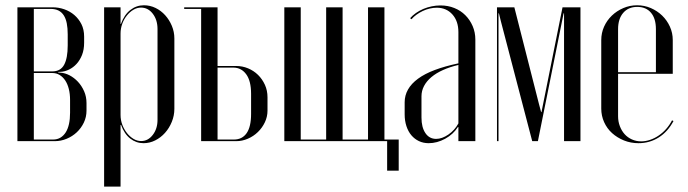

<svg xmlns="http://www.w3.org/2000/svg" viewBox="-20 -522 2543 710"><path d="M291.1 -386.4Q291.1 -412.8 281.1 -432.7Q271 -452.6 254.7 -466.6Q238.4 -480.5 217.4 -487.8Q196.5 -495 174.1 -495H44.4V0H182.6Q205.2 0 226.4 -8.8Q247.5 -17.5 263.9 -32.8Q280.2 -48.1 290.1 -68.8Q299.9 -89.4 299.9 -113V-140.6Q299.9 -164.6 291 -184.7Q282.1 -204.8 268.2 -219.7Q254.2 -234.6 237.4 -243.4Q220.6 -252.1 204.1 -253.2L195.2 -254V-256L204.1 -256.4Q219.5 -257.1 235.1 -264.7Q250.8 -272.2 263.2 -285.8Q275.6 -299.4 283.4 -318.9Q291.1 -338.5 291.1 -364.2ZM239.1 -105Q239.1 -81.6 235.1 -63.5Q231.1 -45.4 223.1 -32.6Q215 -19.9 203.3 -12.9Q191.6 -6 176.2 -6H105.1V-252H173.6Q188.4 -252 200.4 -244.8Q212.5 -237.5 221.1 -224.6Q229.8 -211.6 234.4 -193.3Q239.1 -175 239.1 -152.2ZM105.1 -258V-489H168Q184.6 -489 196.4 -483Q208.2 -477 215.8 -465.2Q223.4 -453.4 226.9 -435.9Q230.4 -418.4 230.4 -395V-354.2Q230.4 -306.9 217.1 -282.4Q203.8 -258 173.6 -258Z M425.8 -464V-495H365V168H425.8V-33.6V-59.9H427.8Q439.6 -26.8 461.6 -9.6Q483.6 7.5 510.8 7.5Q533.4 7.5 553.9 -2.8Q574.5 -13.1 590.2 -30.7Q605.9 -48.2 615.3 -71.4Q624.8 -94.6 624.8 -119.4V-379.8Q624.8 -404.1 615.5 -426.4Q606.2 -448.6 590.9 -465.6Q575.6 -482.6 555.2 -492.6Q534.9 -502.5 512.2 -502.5Q484.4 -502.5 461.9 -485Q439.4 -467.5 427.1 -433.4H425.8ZM425.8 -96.9V-398.2Q425.8 -416.2 431.9 -433.5Q438.1 -450.8 448.9 -464.2Q459.6 -477.8 473.1 -485.8Q486.6 -493.9 501.5 -493.9Q527.6 -493.9 545.1 -471.1Q562.5 -448.4 562.5 -414.6V-78.9Q562.5 -45.8 544.9 -23.1Q527.4 -0.4 501.9 -0.4Q487.2 -0.4 473.8 -8.4Q460.2 -16.5 449.5 -30Q438.8 -43.5 432.2 -60.8Q425.8 -78.1 425.8 -96.9Z M784.5 -278V-495H661.1V-489H723.8V0H853.5Q875.5 0 896.4 -9Q917.4 -18 933.6 -33.7Q949.8 -49.4 959.5 -69.9Q969.2 -90.5 969.2 -113V-162Q969.2 -187.4 959.6 -208.4Q950 -229.5 934.1 -245.1Q918.2 -260.6 897.3 -269.3Q876.4 -278 853.1 -278ZM908.5 -101.2Q908.5 -52.9 891.9 -29.4Q875.4 -6 845 -6H784.5V-272H843Q872.2 -272 890.4 -247.4Q908.5 -222.9 908.5 -175Z M1031.4 0H1401.6V-495H1340.9V-6H1246.9V-495H1186.1V-6H1092.1V-495H1031.4ZM1387.6 0H1411.6V109H1454.4V-6H1387.6Z M1476.4 -99.2Q1476.4 -75.6 1482.9 -55.6Q1489.5 -35.6 1501.2 -21.8Q1513 -7.9 1529.2 -0.2Q1545.5 7.5 1565.2 7.5Q1596.1 7.5 1626.2 -8.9Q1656.2 -25.4 1673.1 -52H1675.1V-28.2V0H1737.8V-375.5Q1737.8 -402.4 1727.8 -425.6Q1717.8 -448.8 1700.6 -465.9Q1683.5 -483 1660 -492.4Q1636.5 -501.9 1608.8 -501.9Q1592.5 -501.9 1576.2 -498.5Q1559.9 -495.1 1545.2 -488.9Q1530.6 -482.6 1518.1 -473.9Q1505.6 -465.1 1496.6 -454.8L1501.6 -450.8Q1509.2 -459.8 1519.9 -467.5Q1530.5 -475.2 1543.2 -481.3Q1555.9 -487.4 1569.2 -490.4Q1582.6 -493.5 1594.8 -493.5Q1630.5 -493.5 1652.8 -468.8Q1675.1 -444.1 1675.1 -403.2V-287.8Q1625.2 -277.2 1587.9 -263.2Q1550.6 -249.2 1525.9 -231Q1501.1 -212.8 1488.8 -191Q1476.4 -169.2 1476.4 -143.6ZM1592.8 -8.4Q1567.6 -8.4 1553.1 -29.8Q1538.6 -51.2 1538.6 -87.2V-165.8Q1538.6 -186.1 1548.1 -204.1Q1557.6 -222.1 1575.4 -237Q1593.2 -251.9 1618.6 -263.2Q1644 -274.6 1675.1 -281.8V-65.6Q1661.6 -40.6 1638.1 -24.5Q1614.6 -8.4 1592.8 -8.4Z M2126.5 -495H2060.2L1988.4 -137.5L1982.4 -107.5H1981L1973 -137.5L1882 -495H1817.8V0H1823.4V-442.6V-472.6H1825L1832.4 -442.6L1948.1 0H1969.1L2058.1 -442.6L2064.1 -472.6H2065.8V-442.6V0H2126.5Z M2203.4 -373.8V-120.5Q2203.4 -93.8 2214 -70.3Q2224.6 -46.8 2243.4 -29.8Q2262.3 -12.8 2287.4 -2.6Q2312.6 7.5 2340.9 7.5Q2382.5 7.5 2416.1 -13.8Q2449.6 -35 2470.5 -74.4L2465.1 -77Q2456.2 -59.8 2443.7 -45.5Q2431.1 -31.2 2415.9 -20.9Q2400.8 -10.5 2384 -4.9Q2367.2 0.8 2351.2 0.8Q2332.8 0.8 2316.8 -6.4Q2300.8 -13.6 2289.8 -25.9Q2278.8 -38.1 2272.2 -55.3Q2265.6 -72.5 2265.6 -91.9V-414.2Q2265.6 -452.4 2284.6 -474.4Q2303.6 -496.5 2336.4 -496.5Q2369.1 -496.5 2387.3 -474.9Q2405.5 -453.4 2405.5 -414.2V-255H2261.5V-249H2467.8V-374.1Q2467.8 -400.3 2457.2 -423.6Q2446.6 -446.9 2428.6 -464.4Q2410.6 -481.8 2386.7 -492.2Q2362.8 -502.5 2335.9 -502.5Q2309.1 -502.5 2285.1 -492.2Q2261 -481.9 2242.6 -464.3Q2224.2 -446.6 2213.8 -423.4Q2203.4 -400.2 2203.4 -373.8Z"/></svg>

Font: Moniqa Black
Style: Regular
Weight: 900
Designer: Rajesh Rajput
Foundry: Rajesh Rajput
Version: Version 1.000